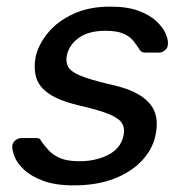

<svg xmlns="http://www.w3.org/2000/svg" viewBox="-20 -550 550 580"><path d="M203 10Q147 10 110 -4Q73 -18 52 -38Q31 -58 23.5 -78Q16 -98 17 -110Q19 -121 27.5 -127Q36 -133 44 -133H89Q94 -133 98 -131.5Q102 -130 105 -123Q115 -109 128 -95Q141 -81 162.5 -72Q184 -63 220 -63Q270 -63 307.5 -82.5Q345 -102 353 -140Q358 -165 347 -180Q336 -195 305 -207Q274 -219 216 -232Q159 -246 128.5 -266.5Q98 -287 89.5 -315.5Q81 -344 88 -380Q97 -417 125.5 -451.5Q154 -486 201.5 -508Q249 -530 313 -530Q365 -530 399.5 -517Q434 -504 454 -484.5Q474 -465 481.5 -446Q489 -427 487 -414Q486 -404 477.5 -397.5Q469 -391 460 -391H419Q412 -391 407.5 -394Q403 -397 401 -401Q393 -414 382.5 -427Q372 -440 352.5 -448.5Q333 -457 298 -457Q248 -457 218.5 -436Q189 -415 182 -383Q178 -364 185.5 -349Q193 -334 221.5 -322Q250 -310 308 -296Q371 -283 404.5 -261Q438 -239 448 -210Q458 -181 450 -143Q442 -101 410 -66Q378 -31 325.5 -10.5Q273 10 203 10Z"/></svg>

Font: Rubik
Style: Italic
Weight: 400
Italic angle: -12°
Designer: Hubert and Fischer
Foundry: Hubert and Fischer
Version: Version 2.300;gftools[0.9.30]